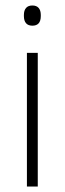

<svg xmlns="http://www.w3.org/2000/svg" viewBox="-20 -679 235 699"><path d="M117.5 0H78V-486.5H117.5ZM98 -585.5Q82.5 -585.5 74.8 -594.5Q67 -603.5 67 -620.5V-624.5Q67 -641 74.8 -650Q82.5 -659 98 -659Q113 -659 120.8 -650Q128.5 -641 128.5 -624.5V-620.5Q128.5 -603 120.8 -594.2Q113 -585.5 98 -585.5Z"/></svg>

Font: Anek Devanagari Medium ExtraLight
Style: Regular
Weight: 250
Version: Version 1.003